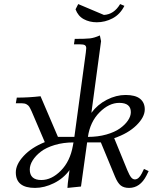

<svg xmlns="http://www.w3.org/2000/svg" viewBox="-20 -921 773 948"><path d="M58.1 -69.8Q58.1 -109.4 96.9 -151.1Q135.7 -192.9 201.2 -219.2L136.2 -371.1Q128.9 -387.2 124.5 -394Q120.1 -400.9 111.1 -406Q102.1 -411.1 87.9 -411.1H58.1L63 -439Q122.1 -439 180.2 -445.8L266.1 -245.1H347.2L403.8 -662.1Q405.8 -677.7 405.8 -683.1Q405.8 -693.4 399.2 -697.8Q392.6 -702.1 375 -702.1H345.2L349.1 -729Q402.3 -729 424.1 -731.4Q445.8 -733.9 473.1 -746.1L479 -717.8L431.2 -363.8Q461.4 -404.8 507.6 -428.5Q553.7 -452.1 600.1 -452.1Q648.4 -452.1 671.6 -433.3Q694.8 -414.6 694.8 -380.9Q694.8 -342.8 653.8 -302.5Q612.8 -262.2 543.9 -238.8L608.9 -80.1Q619.1 -55.7 627.4 -45.4Q635.7 -35.2 646 -35.2Q665 -35.2 680.2 -64.9L690.9 -86.9L713.9 -76.2L703.1 -54.2Q671.9 6.8 617.2 6.8Q591.8 6.8 576.4 -5.1Q561 -17.1 547.9 -48.8L478 -217.8H410.2L379.9 0L313 6.8L314.9 -17.1L323.2 -81.1Q293.5 -40 246.3 -16.6Q199.2 6.8 152.8 6.8Q58.1 6.8 58.1 -69.8ZM127 -84Q127 -32.2 184.1 -32.2Q234.9 -32.2 280.5 -78.4Q326.2 -124.5 339.8 -201.2L342.8 -217.8Q292.5 -217.8 250.2 -205.1Q208 -192.4 181.9 -172.4Q155.8 -152.3 141.4 -129.2Q127 -106 127 -84ZM353 -875 366.2 -900.9 493.2 -847.2Q543 -850.1 573.2 -900.9L594.2 -892.1Q573.2 -850.1 536.1 -830.6Q499 -811 458 -811Q421.9 -811 393.6 -826.4Q365.2 -841.8 353 -875ZM414.1 -245.1Q463.4 -245.1 504.9 -256.8Q546.4 -268.6 572 -286.9Q597.7 -305.2 611.8 -326.2Q626 -347.2 626 -367.2Q626 -413.1 568.8 -413.1Q518.1 -413.1 471.4 -366.2Q424.8 -319.3 414.1 -245.1Z"/></svg>

Font: Dihjauti S
Style: Italic
Weight: 400
Italic angle: -9°
Designer: T. Christopher White
Version: Version 3.0.0